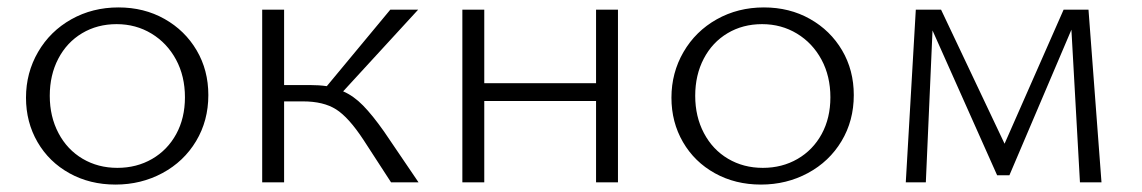

<svg xmlns="http://www.w3.org/2000/svg" viewBox="-20 -491 3074 517"><path d="M50 -228Q50 -295 82.5 -351Q115 -407 172 -439Q229 -471 299 -471Q368 -471 423 -440Q478 -409 509.5 -355.5Q541 -302 541 -235Q541 -166 508 -111Q475 -56 417.5 -25Q360 6 291 6Q222 6 167 -24.5Q112 -55 81 -108.5Q50 -162 50 -228ZM478 -229Q478 -286 454 -330.5Q430 -375 388 -400.5Q346 -426 294 -426Q242 -426 201 -401.5Q160 -377 137 -333Q114 -289 114 -233Q114 -177 137.5 -132.5Q161 -88 202.5 -63.5Q244 -39 296 -39Q348 -39 389.5 -63Q431 -87 454.5 -130Q478 -173 478 -229Z M1107 0H1033L959 -114Q919 -175 885 -196.5Q851 -218 796 -218H745V0H686V-465H745V-262H814Q839 -262 860 -259L1031 -465H1106L904 -245Q932 -233 957.5 -207Q983 -181 1014 -137Z M1644 -465V0H1585V-219H1284V0H1225V-465H1284V-267H1585V-465Z M1788 -228Q1788 -295 1820.5 -351Q1853 -407 1910 -439Q1967 -471 2037 -471Q2106 -471 2161 -440Q2216 -409 2247.5 -355.5Q2279 -302 2279 -235Q2279 -166 2246 -111Q2213 -56 2155.5 -25Q2098 6 2029 6Q1960 6 1905 -24.5Q1850 -55 1819 -108.5Q1788 -162 1788 -228ZM2216 -229Q2216 -286 2192 -330.5Q2168 -375 2126 -400.5Q2084 -426 2032 -426Q1980 -426 1939 -401.5Q1898 -377 1875 -333Q1852 -289 1852 -233Q1852 -177 1875.5 -132.5Q1899 -88 1940.5 -63.5Q1982 -39 2034 -39Q2086 -39 2127.5 -63Q2169 -87 2192.5 -130Q2216 -173 2216 -229Z M2888 0 2865 -411 2698 -19H2665L2491 -409L2473 0H2419L2446 -465H2514L2685 -104L2844 -465H2911L2946 0Z"/></svg>

Font: Ysabeau SC Semilight
Style: Regular
Weight: 300
Designer: Christian Thalmann (Catharsis Fonts)
Version: Version 0.003